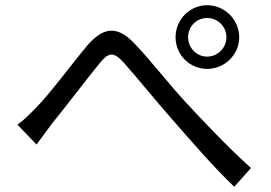

<svg xmlns="http://www.w3.org/2000/svg" viewBox="-20 -734 1040 736"><path d="M47 -256 120 -180C136 -201 159 -233 179 -260C230 -322 313 -432 360 -489C394 -532 414 -540 456 -492C502 -441 579 -345 644 -272C712 -194 802 -90 878 -18L942 -90C852 -171 753 -276 692 -342C629 -410 552 -509 492 -571C426 -638 374 -628 315 -560C256 -490 172 -375 119 -322C92 -294 72 -274 47 -256ZM701 -591C701 -632 733 -665 774 -665C815 -665 848 -632 848 -591C848 -551 815 -517 774 -517C733 -517 701 -551 701 -591ZM653 -591C653 -524 707 -470 774 -470C841 -470 897 -524 897 -591C897 -659 841 -714 774 -714C707 -714 653 -659 653 -591Z"/></svg>

Font: ChiuKong Gothic CL
Style: Regular
Weight: 400
Designer: Ryoko NISHIZUKA 西塚涼子 (kana, bopomofo & ideographs); Paul D. Hunt (Latin, Greek & Cyrillic); Sandoll Communications 산돌커뮤니
Foundry: Adobe
Version: Version 1.300